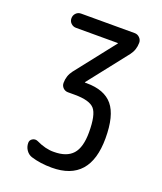

<svg xmlns="http://www.w3.org/2000/svg" viewBox="-137 -819 774 918"><g transform="rotate(20 250.0 -360.0)"><path d="M116.2 -658.2Q101.6 -658.2 90.8 -668.5Q80.1 -678.7 80.1 -693.8Q80.1 -709 90.3 -719.7Q100.6 -730.5 116.2 -730.5H388.7Q403.3 -730.5 414.1 -719.7Q424.8 -709 424.8 -694.3Q424.8 -658.2 403.3 -629.9L246.1 -429.7V-428.7L245.1 -427.7Q245.1 -426.8 246.1 -426.8H254.9Q345.7 -426.8 387.7 -376Q429.7 -325.2 429.7 -210Q429.7 9.8 235.4 9.8Q176.8 9.8 129.9 -4.9Q112.3 -10.7 101.1 -26.9Q89.8 -43 89.8 -63.5Q89.8 -78.1 102.5 -85.4Q115.2 -92.8 128.9 -86.9Q177.7 -63.5 219.7 -64.5Q284.2 -64.5 314.9 -98.6Q345.7 -132.8 345.7 -210Q345.7 -298.8 320.8 -327.1Q295.9 -355.5 219.7 -355.5H185.5Q170.9 -355.5 160.6 -365.7Q150.4 -376 150.4 -390.6Q150.4 -426.8 171.9 -455.1L329.1 -655.3Q329.1 -656.2 329.6 -656.2Q330.1 -656.2 330.1 -657.2Q330.1 -658.2 329.1 -658.2Z"/></g></svg>

Font: Rounded-X Mgen+ 1m regular
Style: Regular
Weight: 400
Designer: [Source Han Sans]
Ryoko NISHIZUKA  (kana & ideographs); Paul D. Hunt (Latin, Greek & Cyrillic); Wenlong ZHANG  (bopomofo
Version: Version 1.059.20150602